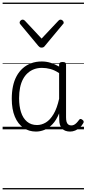

<svg xmlns="http://www.w3.org/2000/svg" viewBox="-20 -989 662 1468"><path d="M255 17Q201 17 159 -12Q117 -41 93.5 -97Q70 -153 70 -234Q70 -285 79 -328.5Q88 -372 107 -407Q126 -442 154 -467Q182 -492 218.5 -505.5Q255 -519 300 -519Q334 -519 366.5 -509Q399 -499 432 -480V-496Q432 -506 438.5 -510.5Q445 -515 459 -515Q473 -515 479 -510.5Q485 -506 485 -496V-92Q485 -71 489 -57.5Q493 -44 502 -37Q511 -30 525 -30Q536 -30 545.5 -34.5Q555 -39 565 -49Q575 -59 585 -73Q590 -80 596.5 -79.5Q603 -79 610 -73Q618 -68 619.5 -61Q621 -54 617 -48Q606 -28 590 -13.5Q574 1 555 9Q536 17 516 17Q497 17 481.5 11.5Q466 6 455 -5.5Q444 -17 438.5 -34Q433 -51 433 -72Q433 -84 432.5 -97Q432 -110 432 -122Q410 -69 380.5 -38.5Q351 -8 318.5 4.5Q286 17 255 17ZM126 -237Q126 -178 140.5 -132Q155 -86 186 -59.5Q217 -33 263 -33Q298 -33 330.5 -52.5Q363 -72 389.5 -116.5Q416 -161 432 -234V-430Q397 -453 365 -461.5Q333 -470 301 -470Q268 -470 241 -460Q214 -450 192.5 -431Q171 -412 156 -384Q141 -356 133.5 -319.5Q126 -283 126 -237ZM443 -839Q451 -839 459 -832Q467 -825 467 -816Q467 -814 466 -810.5Q465 -807 461 -804L323 -638Q319 -632 313 -628.5Q307 -625 298 -625Q289 -625 283.5 -628.5Q278 -632 273 -638L135 -804Q132 -807 131 -810.5Q130 -814 130 -816Q130 -825 137.5 -832Q145 -839 153 -839Q158 -839 162 -837Q166 -835 170 -831L298 -694L427 -831Q431 -835 434.5 -837Q438 -839 443 -839ZM0 449H622V459H0ZM0 -20H622V0H0ZM0 -505H622V-500H0ZM0 -969H622V-959H0Z"/></svg>

Font: Playwrite IT Trad Guides
Style: Regular
Weight: 400
Designer: Veronika Burian, José Scaglione
Foundry: TypeTogether
Version: Version 1.003